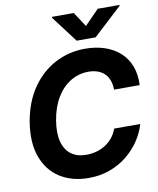

<svg xmlns="http://www.w3.org/2000/svg" viewBox="-101 -1032 924 1121"><g transform="rotate(-10 360.5 -472.0)"><path d="M334.5 9.8Q235.4 9.8 164.3 -35.4Q93.3 -80.6 62 -166.3Q30.8 -252 50.3 -372.6Q70.3 -489.7 127.2 -571.3Q184.1 -652.8 265.9 -695.1Q347.7 -737.3 441.4 -737.3Q506.3 -737.3 558.8 -719.5Q611.3 -701.7 648.7 -667.7Q686 -633.8 704.6 -584.7Q723.1 -535.6 720.2 -472.7H567.9Q567.9 -502.9 559.3 -526.9Q550.8 -550.8 534.2 -567.4Q517.6 -584 493.4 -592.8Q469.2 -601.6 439 -601.6Q380.9 -601.6 332.3 -572.3Q283.7 -543 250.2 -487.8Q216.8 -432.6 203.6 -355Q191.4 -279.3 205.1 -228.5Q218.8 -177.7 254.2 -151.9Q289.6 -126 342.8 -126Q375.5 -126 404.8 -134.3Q434.1 -142.6 458.5 -158.4Q482.9 -174.3 501 -197Q519 -219.7 529.3 -248.5H684.1Q669.4 -198.2 638.7 -152.1Q607.9 -106 563 -69.3Q518.1 -32.7 460.4 -11.5Q402.8 9.8 334.5 9.8ZM414.1 -954.1 471.2 -867.2 556.2 -954.1H685.5L684.6 -948.7L515.1 -792H402.8L284.2 -948.7L285.2 -954.1Z"/></g></svg>

Font: Inter Tight
Style: Bold Italic
Weight: 700
Italic angle: -9.39999°
Designer: Rasmus Andersson
Foundry: rsms
Version: Version 3.004